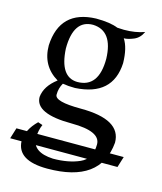

<svg xmlns="http://www.w3.org/2000/svg" viewBox="-115 -565 775 920"><g transform="rotate(15 272.5 -104.5)"><path d="M237.8 -165.5Q343.8 -165.5 343.8 -308.6Q339.8 -445.8 241.2 -449.7Q144 -449.7 144 -306.2Q151.4 -167 237.8 -165.5ZM206.5 272.9Q57.6 272.9 53.7 177.2Q54.7 120.6 107.4 69.3L130.4 77.1Q117.7 105 116.2 144.5Q118.7 214.8 220.7 219.7Q297.4 219.7 352.3 195.3Q407.2 170.9 407.2 99.1Q407.2 34.2 264.6 33.7Q82.5 33.7 82.5 -49.8Q87.9 -104.5 145.5 -147.9Q61 -198.2 61 -300.3Q69.8 -476.6 247.1 -482.4Q317.4 -482.4 356.4 -466.3Q373.5 -464.8 389.2 -464.8Q446.3 -464.8 490.7 -481Q476.1 -448.7 447.5 -437Q418.9 -425.3 399.4 -425.3Q425.8 -385.3 427.2 -309.1Q419.4 -145 234.9 -134.8Q201.2 -134.8 173.8 -139.6Q158.2 -113.3 158.2 -81.1Q158.2 -46.4 287.6 -46.4Q488.3 -46.4 488.3 68.8Q470.2 272.9 206.5 272.9ZM529.8 178.2H-2.4L14.2 124.5H546.4Z"/></g></svg>

Font: Almanac
Style: Regular
Weight: 400
Designer: Eden's Almanac
Version: Version 3.501;March 28, 2021;FontCreator 13.0.0.2683 64-bit